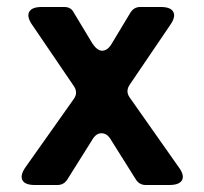

<svg xmlns="http://www.w3.org/2000/svg" viewBox="-20 -529 584 549"><path d="M53 -51 191 -246Q204 -264 191 -283L72 -458Q56 -481 63.5 -495Q71 -509 99 -509H164Q183 -509 191 -493L244 -405Q258 -384 272 -384Q288 -384 300 -405L353 -493Q363 -509 381 -509H440Q468 -509 475.5 -495Q483 -481 467 -458L351 -287Q338 -268 351 -250L491 -51Q508 -28 500.5 -14Q493 0 464 0H397Q379 0 369 -15L298 -128Q287 -148 270 -148Q254 -148 243 -128L172 -15Q162 0 144 0H80Q51 0 44 -14Q37 -28 53 -51Z"/></svg>

Font: Higure Gothic Black
Style: Regular
Weight: 900
Designer: Yoshimichi Ohira
Foundry: Positype
Version: Version 1.000